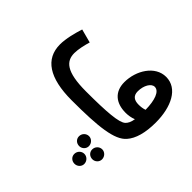

<svg xmlns="http://www.w3.org/2000/svg" viewBox="-198 -765 1298 1298"><g transform="rotate(45 451.0 -116.0)"><path d="M355 21H356C612 21 749 5 804 -59C843 -103 864 -176 864 -275C864 -424 806 -543 695 -543C590 -543 520 -429 520 -318C520 -227 578 -177 673 -177C696 -177 724 -181 748 -191C743 -159 733 -140 719 -127C688 -99 583 -90 381 -90C191 -90 142 -141 142 -218C142 -257 155 -308 165 -342L67 -368C51 -318 32 -247 32 -191C32 -52 141 21 355 21ZM628 -338C628 -395 656 -441 688 -441C731 -441 753 -376 754 -287C735 -280 714 -278 696 -278C654 -278 628 -295 628 -338ZM610 204C635 204 657 184 657 158C657 131 635 109 610 109C583 109 562 131 562 158C562 184 583 204 610 204ZM736 204C761 204 783 184 783 158C783 131 761 109 736 109C709 109 688 131 688 158C688 184 709 204 736 204ZM672 311C698 311 720 291 720 265C720 238 698 216 672 216C645 216 624 238 624 265C624 291 645 311 672 311Z"/></g></svg>

Font: Noto Sans Arabic UI Cn SmBd
Style: Regular
Weight: 600
Width: 3
Designer: Monotype Design Team, Nadine Chahine and Nizar Qandah
Foundry: Monotype Imaging Inc.
Version: Version 2.010